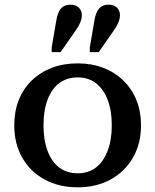

<svg xmlns="http://www.w3.org/2000/svg" viewBox="-20 -791 663 821"><path d="M583 -255Q583 -177 548.5 -117Q514 -57 453 -23.5Q392 10 312 10Q232 10 170.5 -23.5Q109 -57 75 -117Q41 -177 41 -255Q41 -314 60 -362.5Q79 -411 115.5 -446.5Q152 -482 201.5 -501Q251 -520 312 -520Q372 -520 421.5 -501Q471 -482 507.5 -446.5Q544 -411 563.5 -362.5Q583 -314 583 -255ZM166 -255Q166 -192 183.5 -145.5Q201 -99 233.5 -74.5Q266 -50 312 -50Q358 -50 390 -74.5Q422 -99 440 -145.5Q458 -192 458 -255Q458 -319 440 -365Q422 -411 390 -435.5Q358 -460 312 -460Q266 -460 233.5 -435.5Q201 -411 183.5 -365Q166 -319 166 -255ZM221 -705Q227 -740 241.5 -755.5Q256 -771 281 -771Q304 -771 317 -758.5Q330 -746 330 -726Q330 -711 322.5 -693.5Q315 -676 299 -654L239 -568H201V-588ZM384 -705Q390 -740 404.5 -755.5Q419 -771 444 -771Q467 -771 480 -758.5Q493 -746 493 -726Q493 -711 485.5 -693.5Q478 -676 462 -654L402 -568H364V-588Z"/></svg>

Font: Roboto Serif 36pt Medium
Style: Regular
Weight: 500
Designer: Greg Gazdowicz
Foundry: Commercial Type
Version: Version 1.008